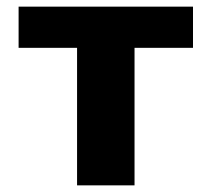

<svg xmlns="http://www.w3.org/2000/svg" viewBox="-20 -558 637 578"><path d="M212 0V-414H36V-538H561V-414H385V0Z"/></svg>

Font: Geist ExtBd
Style: Regular
Weight: 400
Designer: Basement.studio, Andrés Briganti, Mateo Zaragoza
Foundry: Basement.studio, Vercel, Andrés Briganti, Guido Ferreyra, Mateo Zaragoza
Version: Version 1.401